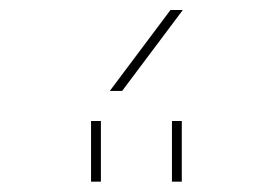

<svg xmlns="http://www.w3.org/2000/svg" viewBox="-20 -970 540 380"><path d="M320.3 -610.4V-730.5H339.8V-610.4ZM160.2 -610.4V-730.5H179.7V-610.4ZM197.3 -790 317.4 -950.2H341.8L221.7 -790Z"/></svg>

Font: Mgen+ 1m thin
Style: Regular
Weight: 100
Designer: [Source Han Sans]
Ryoko NISHIZUKA  (kana & ideographs); Paul D. Hunt (Latin, Greek & Cyrillic); Wenlong ZHANG  (bopomofo
Version: Version 1.059.20150602